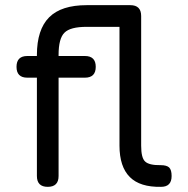

<svg xmlns="http://www.w3.org/2000/svg" viewBox="-20 -724 730 744"><path d="M604 0C631.5 0 645 -14 645 -42C645 -42 645 -42 645 -42C645 -57.5 642 -68.5 635.5 -75C629 -81 618 -84 603 -84C603 -84 603 -84 603 -84C572.5 -83.5 552.5 -88.5 542.5 -98C532 -107.5 527 -128 527 -160C527 -160 527 -662 527 -662C527 -662 527 -662 527 -662C527 -690 513 -704 485 -704C485 -704 316 -704 316 -704C316 -704 316 -704 316 -704C250.5 -704 202 -688.5 170.5 -657C139 -625.5 123 -576.5 123 -511C123 -511 123 -42 123 -42C123 -42 123 -42 123 -42C123 -14 137 0 165 0C165 0 165 0 165 0C193 0 207 -14 207 -42C207 -42 207 -511 207 -511C207 -511 207 -511 207 -511C207 -553.5 214.5 -582.5 230 -597.5C245 -612.5 273.5 -620 316 -620C316 -620 443 -620 443 -620C443 -620 443 -160 443 -160C443 -160 443 -160 443 -160C443 -105 456.5 -64.5 483 -38C509.5 -11.5 549.5 1 604 0C604 0 604 0 604 0ZM309 -423C309 -423 309 -423 309 -423C337 -423 351 -437 351 -465C351 -465 351 -465 351 -465C351 -493 337 -507 309 -507C309 -507 86 -507 86 -507C86 -507 86 -507 86 -507C58 -507 44 -493 44 -465C44 -465 44 -465 44 -465C44 -437 58 -423 86 -423C86 -423 309 -423 309 -423Z"/></svg>

Font: Jura-Fortis-Bold
Style: Bold
Weight: 500
Designer: Daniel Johnson, Alexei Vanyashin, Mirko Velimirovic
Foundry: Daniel Johnson
Version: ""